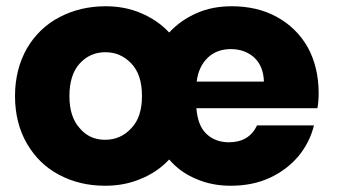

<svg xmlns="http://www.w3.org/2000/svg" viewBox="-20 -586 1081 614"><path d="M999 -289C999 -289 999 -289 999 -289C999 -344 987 -393 964 -435C940 -477 907 -509 865 -532C823 -555 775 -566 721 -566C721 -566 721 -566 721 -566C680 -566 643 -559 609 -544C575 -529 546 -509 521 -482C521 -482 521 -482 521 -482C496 -509 466 -529 431 -544C396 -559 358 -566 318 -566C318 -566 318 -566 318 -566C263 -566 214 -554 170 -531C126 -508 91 -474 66 -431C41 -387 28 -336 28 -279C28 -279 28 -279 28 -279C28 -221 41 -170 66 -127C91 -84 125 -50 169 -27C212 -4 261 8 316 8C316 8 316 8 316 8C357 8 395 1 430 -14C465 -28 496 -49 521 -76C521 -76 521 -76 521 -76C544 -49 573 -28 607 -14C641 1 678 8 718 8C718 8 718 8 718 8C763 8 805 0 842 -17C879 -34 909 -57 934 -86C958 -115 975 -148 984 -185C984 -185 802 -185 802 -185C802 -185 802 -185 802 -185C785 -149 755 -131 712 -131C712 -131 712 -131 712 -131C683 -131 659 -140 640 -158C621 -176 611 -203 608 -240C608 -240 995 -240 995 -240C995 -240 995 -240 995 -240C998 -255 999 -272 999 -289ZM609 -325C609 -325 609 -325 609 -325C613 -358 625 -383 645 -402C664 -420 689 -429 718 -429C718 -429 718 -429 718 -429C748 -429 773 -420 793 -402C813 -383 823 -358 824 -325C824 -325 609 -325 609 -325ZM316 -139C316 -139 316 -139 316 -139C283 -139 256 -151 235 -176C213 -200 202 -234 202 -279C202 -279 202 -279 202 -279C202 -324 213 -359 235 -383C257 -407 284 -419 317 -419C317 -419 317 -419 317 -419C350 -419 377 -407 400 -383C423 -359 434 -324 434 -279C434 -279 434 -279 434 -279C434 -234 423 -200 400 -176C377 -151 349 -139 316 -139Z"/></svg>

Font: Girnar Poppins
Style: Bold
Weight: 500
Designer: Ninad Kale (Devanagari), Jonny Pinhorn (Latin)
Foundry: Indian Type Foundry
Version: ""